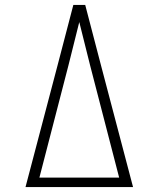

<svg xmlns="http://www.w3.org/2000/svg" viewBox="-20 -755 640 775"><path d="M83 0 212 -490 276 -735H324L388 -490L517 0ZM139 -38H461L344 -490Q333 -534 322 -578Q311 -622 300 -666Q289 -622 278 -578Q267 -534 256 -490Z"/></svg>

Font: Iosevka Etoile Extralight
Style: Regular
Weight: 200
Designer: Belleve Invis
Foundry: Belleve Invis
Version: Version 22.1.2; ttfautohint (v1.8.4)